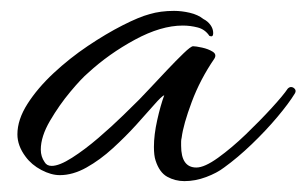

<svg xmlns="http://www.w3.org/2000/svg" viewBox="-20 -323 564 353"><path d="M319 10Q302 10 287.5 2Q273 -6 266 -28Q263 -37 263 -53Q263 -75 269 -102Q275 -129 282 -148Q277 -146 263.5 -130.5Q250 -115 230.5 -93.5Q211 -72 187.5 -50.5Q164 -29 139 -15Q114 -1 90 -1Q74 -1 56 -10.5Q38 -20 27 -35Q12 -55 12 -76Q12 -103 30.5 -132Q49 -161 78.5 -188.5Q108 -216 141.5 -238.5Q175 -261 205.5 -276.5Q236 -292 255 -297Q275 -303 300 -303Q314 -303 329 -299.5Q344 -296 354 -288Q362 -284 367 -277Q372 -270 372 -262Q372 -254 365 -257Q357 -269 343.5 -272.5Q330 -276 316 -276Q276 -276 228 -250Q180 -224 142 -189Q130 -179 109.5 -154.5Q89 -130 72 -101Q55 -72 55 -48Q55 -35 62 -25Q66 -18 75 -18Q89 -18 112.5 -33Q136 -48 161 -69.5Q186 -91 206.5 -111Q227 -131 236 -140Q241 -145 255.5 -160.5Q270 -176 287 -194Q304 -212 317.5 -225Q331 -238 335 -238Q340 -238 351.5 -235.5Q363 -233 371 -228Q379 -223 374 -215Q348 -177 332.5 -135.5Q317 -94 314 -70Q313 -66 313 -62.5Q313 -59 313 -55Q313 -15 341 -15Q356 -15 381 -33Q406 -51 432 -76Q458 -101 479.5 -124.5Q501 -148 509 -160Q512 -163 515 -163Q519 -163 522 -159.5Q525 -156 522 -151Q511 -133 490 -108Q469 -83 443 -58Q417 -33 392 -15Q379 -5 359 2.5Q339 10 319 10Z"/></svg>

Font: Allura
Style: Regular
Weight: 400
Designer: Robert E. Leuschke
Foundry: Robert E. Leuschke
Version: Version 1.110